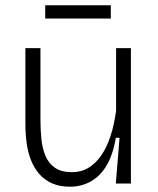

<svg xmlns="http://www.w3.org/2000/svg" viewBox="-20 -694 599 726"><path d="M244 12Q206 12 177.5 -0.5Q149 -13 129.5 -35Q110 -57 98 -86.5Q86 -116 81 -151.5Q76 -187 76 -227V-512H133V-240Q133 -204 136.5 -168.5Q140 -133 152 -104.5Q164 -76 188 -59.5Q212 -43 252 -43Q287 -43 314.5 -59.5Q342 -76 363 -106.5Q384 -137 398 -180Q412 -223 419 -275V-512H475V-222V0H418L432 -173H418Q407 -108 382.5 -67.5Q358 -27 322.5 -7.5Q287 12 244 12ZM151 -624V-674H399V-624Z"/></svg>

Font: Bricolage Grotesque ExtraLight
Style: Regular
Weight: 250
Designer: Mathieu Triay
Foundry: Atelier Triay
Version: Version 1.000;gftools[0.9.30]